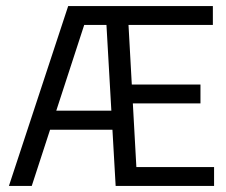

<svg xmlns="http://www.w3.org/2000/svg" viewBox="-20 -615 749 635"><path d="M9.5 0 205.5 -595H368V-532.5H258.5L85 0ZM108.5 -186 124.5 -249H374.5V-186ZM362.5 0 328.5 -595H684V-532.5H405L431 -62.5H688V0ZM395 -273V-335.5H643V-273Z"/></svg>

Font: Encode Sans SC Condensed
Style: Regular
Weight: 400
Width: 3
Designer: Multiple Designers
Foundry: Impallari Type
Version: Version 3.002